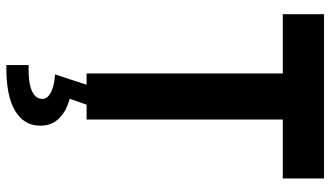

<svg xmlns="http://www.w3.org/2000/svg" viewBox="-230 -530 1003 582"><g transform="rotate(90 271.0 -238.5)"><path d="M202.1 -594.7H22.5V-719.7H520.5V-594.7H341.8V0H202.1ZM279.3 133.8Q279.3 118.7 259.5 108.2Q239.7 97.7 205.1 95.7L236.3 0H296.9L278.8 51.3Q317.4 61.5 339.1 84.2Q360.8 106.9 360.4 140.6Q360.8 189.5 314.9 217Q269 244.6 176.8 243.2V175.8Q228.5 177.2 253.9 166.3Q279.3 155.3 279.3 133.8Z"/></g></svg>

Font: Reddit Sans Fudge
Style: Bold
Weight: 700
Designer: Stephen Hutchings
Foundry: Reddit
Version: Version 1.013